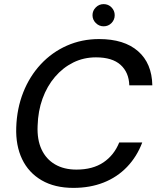

<svg xmlns="http://www.w3.org/2000/svg" viewBox="-20 -902 766 934"><path d="M337 12Q246 12 182.5 -25Q119 -62 87.5 -128Q56 -194 59 -282Q62 -374 93 -452.5Q124 -531 178.5 -589.5Q233 -648 305.5 -680Q378 -712 462 -712Q584 -712 651.5 -653Q719 -594 721 -487H609Q607 -550 566.5 -586.5Q526 -623 447 -623Q387 -623 336.5 -598Q286 -573 247.5 -528Q209 -483 187 -422.5Q165 -362 163 -290Q160 -223 182 -175.5Q204 -128 247.5 -102.5Q291 -77 352 -77Q431 -77 483 -112Q535 -147 560 -209H672Q646 -140 598 -90Q550 -40 484 -14Q418 12 337 12ZM484 -774Q462 -774 446 -790Q430 -806 430 -828Q430 -850 446 -866Q462 -882 484 -882Q507 -882 522.5 -866Q538 -850 538 -828Q538 -806 522.5 -790Q507 -774 484 -774Z"/></svg>

Font: DM Sans 17pt Medium
Style: Italic
Weight: 500
Italic angle: -10°
Version: Version 4.004;gftools[0.9.30]